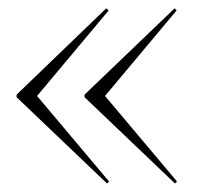

<svg xmlns="http://www.w3.org/2000/svg" viewBox="-20 -473 486 458"><path d="M230.5 -244.1 402.3 -40 397.5 -35.2 181.6 -241.2V-247.1L396.5 -453.1L401.4 -448.2ZM68.4 -244.1 240.2 -40 235.4 -35.2 19.5 -241.2V-247.1L233.4 -453.1L239.3 -448.2Z"/></svg>

Font: Elaris
Style: Regular
Weight: 500
Version: Version 1.0